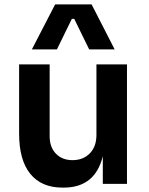

<svg xmlns="http://www.w3.org/2000/svg" viewBox="-20 -837 679 874"><path d="M67 -229V-544H206V-217Q206 -167 234.5 -137.5Q263 -108 310 -108Q359 -108 389 -139Q419 -170 419 -223V-544H558V0H448V-126Q413 17 270 17H264Q169 17 118 -45.5Q67 -108 67 -229ZM231 -817H397L502 -612H386L318 -751H307L239 -612H125Z"/></svg>

Font: Sora-SIA SemiBold
Style: Regular
Weight: 600
Designer: Jonathan Barnbrook, Julián Moncada
Foundry: Barnbrook Fonts
Version: Version 2.000